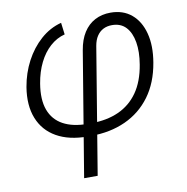

<svg xmlns="http://www.w3.org/2000/svg" viewBox="-84 -636 895 920"><g transform="rotate(-10 364.0 -175.5)"><path d="M251.5 204.1 351.6 -400.9Q359.9 -451.2 381.8 -485.6Q403.8 -520 437.3 -537.6Q470.7 -555.2 513.2 -555.2Q574.2 -555.2 615 -521Q655.8 -486.8 671.9 -425.5Q688 -364.3 674.3 -283.7Q658.2 -188 609.9 -122.6Q561.5 -57.1 487.3 -23.4Q413.1 10.3 319.3 10.3H303.7Q212.9 10.3 152.3 -24.2Q91.8 -58.6 66.4 -122.6Q41 -186.5 55.2 -273.9Q66.4 -340.3 96.4 -397.2Q126.5 -454.1 171.4 -493.9Q216.3 -533.7 272 -548.3L279.3 -490.7Q239.7 -480.5 207.5 -451.7Q175.3 -422.9 153.6 -378.9Q131.8 -335 122.6 -279.3Q109.9 -202.6 128.7 -151.6Q147.5 -100.6 194.6 -75Q241.7 -49.3 314 -49.3H329.6Q406.7 -49.3 464.4 -75.2Q522 -101.1 558.6 -153.3Q595.2 -205.6 608.4 -285.6Q618.7 -346.7 610.6 -394Q602.5 -441.4 577.4 -468.3Q552.2 -495.1 509.8 -495.1Q485.8 -495.1 467.3 -485.6Q448.7 -476.1 436.3 -457.3Q423.8 -438.5 418.9 -410.2L317.4 204.1Z"/></g></svg>

Font: Inter Light
Style: Italic
Weight: 300
Italic angle: -9.3988°
Designer: Rasmus Andersson
Foundry: rsms
Version: Version 4.001;git-66647c0bb